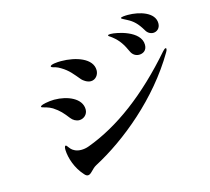

<svg xmlns="http://www.w3.org/2000/svg" viewBox="-118 -990 1235 1131"><g transform="rotate(-15 500.0 -425.0)"><path d="M872 -710C892 -710 915 -725 915 -757C915 -825 822 -851 754 -851C738 -851 710 -850 710 -843C710 -839 723 -834 743 -823C778 -805 800 -784 827 -739C837 -720 854 -710 872 -710ZM758 -607C779 -607 806 -618 806 -655C806 -741 663 -769 626 -769C618 -769 610 -768 610 -764C610 -759 620 -756 633 -745C670 -716 689 -685 709 -641C719 -618 738 -607 758 -607ZM443 -530C472 -530 492 -556 492 -584C492 -656 394 -690 302 -690C280 -690 237 -687 237 -675C237 -672 240 -670 246 -668C255 -665 271 -663 293 -649C337 -623 356 -596 390 -556C397 -548 420 -530 443 -530ZM284 1C303 1 318 -30 345 -44C537 -145 772 -336 915 -580C920 -589 922 -593 922 -599C922 -602 921 -604 917 -604C913 -604 905 -596 900 -591C710 -373 521 -233 332 -163C314 -156 297 -154 284 -154C254 -154 235 -166 225 -176C211 -191 207 -202 201 -202C193 -202 193 -185 193 -177C195 -127 217 -61 261 -13C269 -3 276 1 284 1ZM318 -326C345 -326 370 -347 370 -378C370 -445 287 -481 205 -481C175 -481 120 -472 120 -461C120 -458 123 -456 128 -455C139 -451 161 -448 186 -433C224 -408 240 -389 268 -353C280 -337 299 -326 318 -326Z"/></g></svg>

Font: Shippori Mincho OTF
Style: Bold
Weight: 800
Designer: FONTDASU
Foundry: FONTDASU / Google Inc. / but / Adobe
Version: Version 3.300;hotconv 1.0.109;makeotfexe 2.5.65596